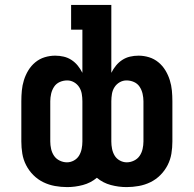

<svg xmlns="http://www.w3.org/2000/svg" viewBox="-20 -755 790 783"><path d="M496 8Q464 8 432 -0.5Q400 -9 375 -30Q350 -9 318 -0.5Q286 8 254 8Q229 8 204 3.5Q179 -1 156.5 -12Q134 -23 116 -41Q98 -59 86.5 -81.5Q75 -104 71 -128.5Q67 -153 67 -178V-342Q67 -364 69 -385.5Q71 -407 77.5 -428Q84 -449 95.5 -468Q107 -487 124 -501Q141 -515 162 -521.5Q183 -528 205 -528Q223 -528 240 -524Q257 -520 271.5 -510.5Q286 -501 297 -487.5Q308 -474 316 -458V-634H270V-735H434V-458Q442 -474 453 -487.5Q464 -501 478.5 -510.5Q493 -520 510 -524Q527 -528 545 -528Q567 -528 588 -521.5Q609 -515 626 -501Q643 -487 654.5 -468Q666 -449 672.5 -428Q679 -407 681 -385.5Q683 -364 683 -342V-178Q683 -153 679 -128.5Q675 -104 663.5 -81.5Q652 -59 634 -41Q616 -23 593.5 -12Q571 -1 546 3.5Q521 8 496 8ZM497 -93Q512 -93 526.5 -100Q541 -107 549.5 -119.5Q558 -132 561.5 -147.5Q565 -163 565 -178V-342Q565 -357 561.5 -372.5Q558 -388 549.5 -401Q541 -414 526.5 -420.5Q512 -427 496 -427Q481 -427 468 -419.5Q455 -412 447 -399.5Q439 -387 436.5 -372Q434 -357 434 -342V-178Q434 -163 437 -148Q440 -133 447.5 -120.5Q455 -108 468.5 -100.5Q482 -93 497 -93ZM253 -93Q268 -93 281.5 -100.5Q295 -108 302.5 -120.5Q310 -133 313 -148Q316 -163 316 -178V-342Q316 -357 313.5 -372Q311 -387 303 -399.5Q295 -412 282 -419.5Q269 -427 254 -427Q238 -427 223.5 -420.5Q209 -414 200.5 -401Q192 -388 188.5 -372.5Q185 -357 185 -342V-178Q185 -163 188.5 -147.5Q192 -132 200.5 -119.5Q209 -107 223.5 -100Q238 -93 253 -93Z"/></svg>

Font: Iosevka Etoile
Style: Bold
Weight: 700
Designer: Belleve Invis
Foundry: Belleve Invis
Version: Version 28.1.0; ttfautohint (v1.8.4)